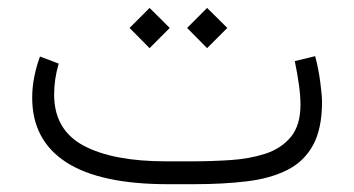

<svg xmlns="http://www.w3.org/2000/svg" viewBox="-20 -472 908 492"><path d="M476.1 0H410.2Q236.3 0 149.4 -56.4Q62.5 -112.8 62.5 -221.7Q62.5 -249 67.9 -275.6Q73.2 -302.2 82.5 -327.1L130.4 -309.1Q118.7 -269.5 118.7 -229Q119.1 -138.7 194.6 -98.6Q270 -58.6 405.3 -58.6H472.7Q521.5 -58.6 570.3 -61.8Q619.1 -64.9 659.9 -78.1Q700.7 -91.3 725.3 -121.1Q750 -150.9 750 -204.1Q750 -225.6 746.1 -254.2Q742.2 -282.7 735.4 -315.4L787.6 -328.1Q796.4 -294.9 800.8 -260.7Q805.2 -226.6 805.2 -211.4Q805.2 -142.1 782.2 -100.1Q759.3 -58.1 716.1 -36.4Q672.9 -14.6 612.3 -7.3Q551.8 0 476.1 0ZM459.5 -400.4 510.7 -451.7 562.5 -400.4 510.7 -348.6ZM312 -400.4 363.3 -451.7 415 -400.4 363.3 -348.6Z"/></svg>

Font: Vazir Thin FD-WOL
Style: Thin-FD-WOL
Weight: 100
Designer: Saber Rastikerdar
Foundry: Saber Rastikerdar
Version: Version 30.1.0